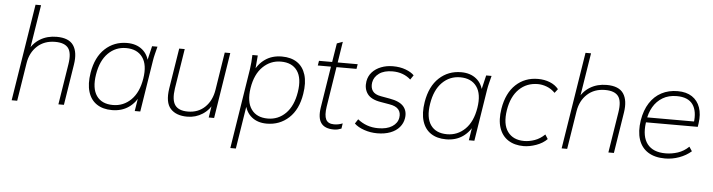

<svg xmlns="http://www.w3.org/2000/svg" viewBox="-53 -986 5395 1453"><g transform="rotate(5 2644.5 -260.0)"><path d="M48 0 165 -736H207L150 -379H136Q166 -442 220.5 -475Q275 -508 346 -508Q439 -508 474 -456Q509 -404 494 -310L445 0H403L452 -308Q466 -395 438 -432Q410 -469 338 -469Q256 -469 202.5 -420Q149 -371 136 -290L90 0Z M810 8Q741 8 694.5 -23Q648 -54 629.5 -114Q611 -174 625 -260Q645 -380 714 -444Q783 -508 881 -508Q951 -508 996.5 -471Q1042 -434 1052 -369H1040L1071 -500H1112Q1105 -472 1098 -445Q1091 -418 1087 -392L1025 0H983L1004 -131H1018Q990 -66 937 -29Q884 8 810 8ZM814 -31Q894 -31 951.5 -87.5Q1009 -144 1026 -250Q1043 -356 1002 -412.5Q961 -469 877 -469Q797 -469 740.5 -412.5Q684 -356 667 -250Q650 -144 689.5 -87.5Q729 -31 814 -31Z M1382 8Q1297 8 1254.5 -39Q1212 -86 1228 -192L1277 -500H1319L1271 -197Q1258 -109 1285.5 -70Q1313 -31 1383 -31Q1462 -31 1513.5 -81Q1565 -131 1578 -214L1623 -500H1665L1586 0H1545L1564 -122H1579Q1551 -60 1498.5 -26Q1446 8 1382 8Z M1728 216 1824 -392Q1828 -418 1830 -445Q1832 -472 1833 -500H1874L1863 -369H1849Q1877 -434 1930 -471Q1983 -508 2057 -508Q2127 -508 2173 -477Q2219 -446 2237.5 -386Q2256 -326 2242 -240Q2223 -120 2153.5 -56Q2084 8 1986 8Q1916 8 1871 -29Q1826 -66 1815 -131H1825L1770 216ZM1990 -31Q2070 -31 2126.5 -87.5Q2183 -144 2200 -250Q2217 -356 2177.5 -412.5Q2138 -469 2053 -469Q1974 -469 1916 -412.5Q1858 -356 1841 -250Q1825 -144 1865.5 -87.5Q1906 -31 1990 -31Z M2495 8Q2427 8 2399 -30.5Q2371 -69 2383 -148L2433 -464H2333L2339 -500H2439L2462 -643L2506 -659L2481 -500H2633L2627 -464H2475L2427 -159Q2417 -93 2432.5 -62Q2448 -31 2494 -31Q2514 -31 2530.5 -35Q2547 -39 2559 -44L2553 -4Q2541 1 2527 4.5Q2513 8 2495 8Z M2825 8Q2773 8 2725.5 -8.5Q2678 -25 2651 -51L2673 -85Q2705 -59 2744 -45Q2783 -31 2829 -31Q2895 -31 2935 -56.5Q2975 -82 2982 -124Q2988 -162 2968 -186.5Q2948 -211 2897 -219L2833 -230Q2758 -242 2729.5 -281.5Q2701 -321 2710 -377Q2717 -418 2743.5 -447Q2770 -476 2811 -492Q2852 -508 2901 -508Q2955 -508 2997.5 -492Q3040 -476 3062 -453L3039 -419Q3013 -443 2978 -456Q2943 -469 2901 -469Q2837 -469 2799 -441.5Q2761 -414 2754 -372Q2748 -333 2765.5 -307.5Q2783 -282 2829 -274L2896 -262Q2973 -249 3003.5 -213Q3034 -177 3025 -123Q3019 -85 2993.5 -55Q2968 -25 2925 -8.5Q2882 8 2825 8Z M3348 8Q3279 8 3232.5 -23Q3186 -54 3167.5 -114Q3149 -174 3163 -260Q3183 -380 3252 -444Q3321 -508 3419 -508Q3489 -508 3534.5 -471Q3580 -434 3590 -369H3578L3609 -500H3650Q3643 -472 3636 -445Q3629 -418 3625 -392L3563 0H3521L3542 -131H3556Q3528 -66 3475 -29Q3422 8 3348 8ZM3352 -31Q3432 -31 3489.5 -87.5Q3547 -144 3564 -250Q3581 -356 3540 -412.5Q3499 -469 3415 -469Q3335 -469 3278.5 -412.5Q3222 -356 3205 -250Q3188 -144 3227.5 -87.5Q3267 -31 3352 -31Z M3937 8Q3868 8 3820 -23Q3772 -54 3752 -114Q3732 -174 3746 -260Q3766 -380 3834.5 -444Q3903 -508 4003 -508Q4051 -508 4092 -492Q4133 -476 4159 -444L4136 -414Q4107 -443 4072.5 -456Q4038 -469 4005 -469Q3920 -469 3862.5 -413Q3805 -357 3788 -253Q3771 -145 3812.5 -88Q3854 -31 3938 -31Q3977 -31 4018 -45.5Q4059 -60 4094 -94L4115 -61Q4083 -28 4032.5 -10Q3982 8 3937 8Z M4226 0 4343 -736H4385L4328 -379H4314Q4344 -442 4398.5 -475Q4453 -508 4524 -508Q4617 -508 4652 -456Q4687 -404 4672 -310L4623 0H4581L4630 -308Q4644 -395 4616 -432Q4588 -469 4516 -469Q4434 -469 4380.5 -420Q4327 -371 4314 -290L4268 0Z M5011 8Q4933 8 4882 -24.5Q4831 -57 4811 -118Q4791 -179 4804 -264Q4817 -342 4852 -396.5Q4887 -451 4941 -479.5Q4995 -508 5064 -508Q5130 -508 5173 -479.5Q5216 -451 5234 -399.5Q5252 -348 5242 -279L5238 -252H4829L4835 -290H5222L5205 -277Q5218 -369 5182 -419.5Q5146 -470 5060 -470Q4998 -470 4953 -443Q4908 -416 4881 -369.5Q4854 -323 4846 -263L4844 -248Q4830 -143 4873.5 -87Q4917 -31 5012 -31Q5059 -31 5105 -46Q5151 -61 5188 -97L5210 -64Q5171 -30 5118.5 -11Q5066 8 5011 8Z"/></g></svg>

Font: Mulish ExtraLight ExtraLight
Style: Italic
Weight: 250
Italic angle: -9°
Version: Version 3.603